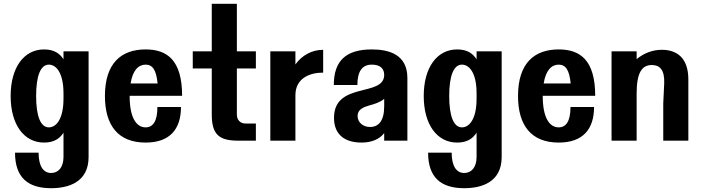

<svg xmlns="http://www.w3.org/2000/svg" viewBox="-20 -740 3691 1010"><path d="M314 86C314 140 287 170 249 170C210 170 183 137 183 63H59C59 191 124 250 249 250C338 250 446 220 446 86V-470H314V-428C295 -458 265 -480 212 -480C105 -480 36 -384 36 -235C36 -86 105 10 212 10C265 10 295 -12 314 -42ZM170 -235C170 -340 193 -400 237 -400C275 -400 314 -358 314 -249V-221C314 -112 275 -70 237 -70C193 -70 170 -130 170 -235Z M746 10C872 10 932 -59 932 -177H808C808 -101 784 -70 746 -70C700 -70 662 -116 662 -235V-236H938C938 -425 858 -480 746 -480C619 -480 532 -409 532 -235C532 -81 601 10 746 10ZM667 -301C678 -370 708 -400 746 -400C782 -400 802 -373 809 -301Z M1094 -138C1094 -36 1129 0 1232 0H1326V-90H1274C1244 -90 1226 -108 1226 -138V-380H1326V-470H1226V-720H1094V-470H994V-380H1094Z M1402 0H1534V-239C1534 -328 1608 -358 1680 -358V-478C1621 -478 1568 -449 1534 -401V-470H1402Z M1737 -120C1737 -26 1801 10 1882 10C1935 10 1977 -8 2001 -40V0H2123V-330C2123 -454 2025 -480 1936 -480C1801 -480 1736 -421 1736 -293H1860C1860 -367 1887 -400 1936 -400C1979 -400 2001 -380 2001 -346C2001 -228 1737 -312 1737 -120ZM1926 -72C1891 -72 1861 -95 1861 -130C1861 -165 1893 -177 1925 -186C1951 -193 1980 -202 2001 -220V-181C2001 -103 1971 -72 1926 -72Z M2487 86C2487 140 2460 170 2422 170C2383 170 2356 137 2356 63H2232C2232 191 2297 250 2422 250C2511 250 2619 220 2619 86V-470H2487V-428C2468 -458 2438 -480 2385 -480C2278 -480 2209 -384 2209 -235C2209 -86 2278 10 2385 10C2438 10 2468 -12 2487 -42ZM2343 -235C2343 -340 2366 -400 2410 -400C2448 -400 2487 -358 2487 -249V-221C2487 -112 2448 -70 2410 -70C2366 -70 2343 -130 2343 -235Z M2919 10C3045 10 3105 -59 3105 -177H2981C2981 -101 2957 -70 2919 -70C2873 -70 2835 -116 2835 -235V-236H3111C3111 -425 3031 -480 2919 -480C2792 -480 2705 -409 2705 -235C2705 -81 2774 10 2919 10ZM2840 -301C2851 -370 2881 -400 2919 -400C2955 -400 2975 -373 2982 -301Z M3469 0H3601V-322C3601 -439 3537 -478 3462 -478C3413 -478 3368 -461 3329 -429V-470H3197V0H3329V-249C3329 -358 3357 -398 3409 -398C3450 -398 3477 -373 3474 -301L3469 -197Z"/></svg>

Font: Tanklager Original
Style: Regular
Weight: 400
Designer: Ariel Martín Pérez
Foundry: Tunera Type Foundry
Version: Version 1.000;Glyphs 3.3 (3310)